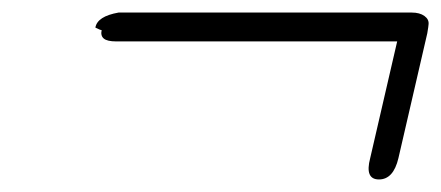

<svg xmlns="http://www.w3.org/2000/svg" viewBox="-20 -385 703 306"><path d="M142 -337Q140 -337 132 -341Q135 -359 169 -365H175H203H636Q649 -365 656.5 -359.5Q664 -354 663 -346Q663 -344 661 -332L615 -133Q607 -99 584 -99Q561 -99 570 -133L613 -319H165Q151 -319 145.5 -323.5Q140 -328 142 -337Z"/></svg>

Font: Coval
Style: ExtraLight Italic
Weight: 200
Foundry: Context Ltd
Version: Version 001.000